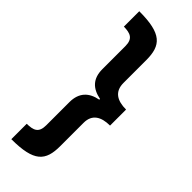

<svg xmlns="http://www.w3.org/2000/svg" viewBox="-320 -862 1059 1059"><g transform="rotate(45 209.5 -333.0)"><path d="M380 -272V-397C312 -397 266 -422 266 -491V-668C266 -783 224 -832 48 -832V-712C98 -711 130 -701 130 -641V-462C130 -388 169 -350 237 -337V-331C171 -319 130 -280 130 -205V-24C130 36 98 45 48 46V166C225 166 266 117 266 2V-180C266 -246 312 -272 380 -272Z"/></g></svg>

Font: Noto Sans Gurmukhi UI SemiCondensed ExtraBold
Style: Regular
Weight: 800
Width: 4
Designer: Jelle Bosma - Monotype Design Team
Foundry: Monotype Imaging Inc.
Version: Version 2.004